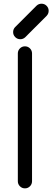

<svg xmlns="http://www.w3.org/2000/svg" viewBox="-20 -1036 288 1056"><path d="M78.1 -742.2Q78.1 -758.3 89.6 -769.8Q101.1 -781.2 117.2 -781.2Q133.3 -781.2 144.8 -769.8Q156.2 -758.3 156.2 -742.2V-39.1Q156.2 -22.9 144.8 -11.5Q133.3 0 117.2 0Q101.1 0 89.6 -11.5Q78.1 -22.9 78.1 -39.1ZM236.8 -949.2 118.2 -830.6Q106.9 -820.3 91.3 -820.3Q75.2 -820.3 63.7 -831.8Q52.2 -843.3 52.2 -859.4Q52.2 -874.5 62 -885.7L180.7 -1004.4Q192.4 -1015.6 208.5 -1015.6Q224.6 -1015.6 236.1 -1004.2Q247.6 -992.7 247.6 -976.6Q247.6 -960.9 236.8 -949.2Z"/></svg>

Font: Comfortaa
Style: Regular
Weight: 400
Designer: Johan Aakerlund
Foundry: Johan Aakerlund
Version: Version 2.001; ttfautohint (v1.4.1)